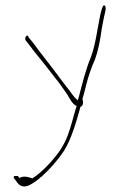

<svg xmlns="http://www.w3.org/2000/svg" viewBox="-20 -537 456 719"><path d="M33 131 40 140C50 156 62 166 84 159C99 153 121 138 133 126H134C168 95 195 65 220 27C246 -14 265 -77 282 -139L283 -137C289 -141 291 -146 291 -155C291 -156 290 -162 289 -164V-167C294 -184 298 -199 302 -216C311 -252 322 -284 335 -313C348 -348 355 -385 361 -429V-430L370 -476C372 -485 382 -514 370 -517C367 -520 361 -503 361 -503L355 -479C344 -426 338 -370 320 -322C303 -282 289 -228 276 -177L271 -161L259 -173C253 -180 247 -188 241 -197C235 -205 227 -214 219 -225L195 -257C166 -297 133 -336 103 -378L88 -396C83 -414 70 -396 76 -386L91 -367C113 -336 134 -314 158 -282L186 -246C201 -228 217 -205 230 -186C245 -163 248 -150 268 -139L266 -137C254 -99 247 -65 234 -31C217 14 194 43 169 71C151 91 128 114 101 131C95 129 68 118 53 130L47 122H34C31 124 30 128 33 131Z"/></svg>

Font: Stray Cat
Style: ExLtCn
Weight: 200
Version: Version 1.0